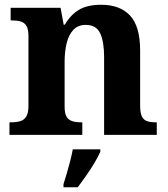

<svg xmlns="http://www.w3.org/2000/svg" viewBox="-20 -569 707 810"><path d="M19.9 0V-53H25.6Q48.6 -53 65 -57.7Q81.5 -62.4 90.8 -77.4Q100 -92.3 100 -122.1V-417.9Q100 -446.1 91.3 -460.1Q82.7 -474 67 -478.5Q51.3 -483 29.3 -483H24.9V-536H235.6L248.6 -464.9H253.6Q277.6 -506.4 313 -527.6Q348.3 -548.9 406.7 -548.9Q486.3 -548.9 528.8 -503.3Q571.2 -457.6 571.2 -355.8V-123.9Q571.2 -93.4 578.4 -78.2Q585.6 -63 600.3 -58Q614.9 -53 636.9 -53H641.4V0H419.2V-328.8Q419.2 -393.2 402.5 -428.6Q385.9 -464 341.7 -464Q308.3 -464 288.8 -442.4Q269.2 -420.8 260.9 -385.5Q252.6 -350.2 252.6 -309V-118.3Q252.6 -90.4 261 -76.5Q269.4 -62.6 285.1 -57.8Q300.7 -53 322.7 -53H327.2V0ZM247.8 208Q254.4 187.7 262 161.9Q269.6 136 276.4 109.3Q283.1 82.7 287.1 61H403.2V71Q394.2 92 378.2 118.7Q362.2 145.4 343.3 172.4Q324.4 199.4 308.1 221H247.8Z"/></svg>

Font: Noto Serif Hebrew
Style: Regular
Weight: 400
Designer: Monotype Design Team
Foundry: Monotype Imaging Inc.
Version: Version 2.003